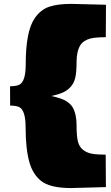

<svg xmlns="http://www.w3.org/2000/svg" viewBox="-20 -769 572 988"><path d="M524.9 193.8 345.7 198.7Q236.8 198.7 190.9 161.6Q149.4 127.9 131.8 67.9Q111.8 -2 111.8 -112.8Q111.8 -201.2 79.1 -217.8Q63.5 -225.6 32.2 -225.6L31.7 -325.2Q63 -325.2 79.1 -333Q112.3 -349.1 112.3 -437.5Q112.3 -606.4 157.7 -673.8Q188.5 -719.7 234.9 -734.9Q278.3 -749 346.2 -749L525.4 -744.6L524.4 -577.6Q456.5 -577.6 430.4 -565.9Q404.3 -554.2 394.5 -538.1Q374 -506.3 374 -450.7Q374 -395 366.7 -366.7Q359.4 -338.4 342 -320.3Q324.7 -302.2 302.5 -292.5Q280.3 -282.7 244.1 -274.9Q300.3 -262.7 322.8 -247.6Q345.2 -232.4 354.5 -215.8Q374 -180.7 374 -124Q374 -67.4 381.1 -40.3Q388.2 -13.2 407.2 2Q426.3 17.1 452.6 22Q479 26.9 523.9 26.9Z"/></svg>

Font: Nosifer
Style: Regular
Weight: 400
Version: Version 001.002